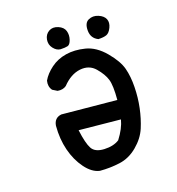

<svg xmlns="http://www.w3.org/2000/svg" viewBox="-91 -660 683 742"><g transform="rotate(-15 250.0 -289.5)"><path d="M218.8 2Q187.5 -2 159.2 -34.2Q130.9 -66.4 115.2 -111.8Q99.6 -157.2 99.6 -210Q101.6 -241.2 130.9 -247.1L354.5 -245.1Q354.5 -303.7 344.7 -328.1Q335 -352.5 309.1 -377.9Q283.2 -403.3 245.1 -395.5Q207 -387.7 175.8 -348.6Q162.1 -336.9 140.6 -338.9L121.1 -348.6Q107.4 -364.3 111.3 -387.7Q123 -413.1 148.4 -435.5Q173.8 -458 209 -466.8Q244.1 -475.6 286.6 -468.8Q329.1 -461.9 367.2 -423.8Q405.3 -385.7 417 -352.5Q428.7 -319.3 431.6 -276.4Q434.6 -233.4 429.7 -192.4Q424.8 -151.4 413.1 -114.7Q401.4 -78.1 370.1 -46.9Q338.9 -15.6 299.3 -6.8Q259.8 2 218.8 2ZM317.4 -93.8Q342.8 -133.8 348.6 -168.9L179.7 -170.9Q191.4 -116.2 205.6 -94.7Q219.7 -73.2 257.3 -74.7Q294.9 -76.2 317.4 -93.8ZM193.4 -491.2Q177.7 -491.2 164.1 -505.9Q150.4 -520.5 152.3 -541Q154.3 -561.5 169.9 -572.3Q185.5 -583 207 -576.2Q228.5 -569.3 234.9 -552.7Q241.2 -536.1 236.8 -517.6Q232.4 -499 222.7 -495.6Q212.9 -492.2 193.4 -491.2ZM344.7 -491.2Q316.4 -502 313.5 -533.2Q310.5 -564.5 328.6 -574.7Q346.7 -585 368.2 -578.1Q389.6 -571.3 397 -556.6Q404.3 -542 397 -522.5Q389.6 -502.9 377.9 -497.6Q366.2 -492.2 344.7 -491.2Z"/></g></svg>

Font: JasonHandwriting1
Style: Regular
Weight: 400
Version: Version 1.48.20